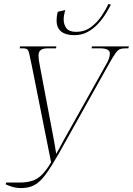

<svg xmlns="http://www.w3.org/2000/svg" viewBox="-20 -950 676 977"><path d="M358 -771Q315 -771 291.5 -789.5Q268 -808 268 -846Q268 -854 269 -864Q270 -874 274 -890L312 -899Q304 -871 304 -851Q304 -825 318 -806.5Q332 -788 367 -788Q410 -788 442 -811.5Q474 -835 496.5 -868.5Q519 -902 532 -930L544 -926Q534 -906 518 -880Q502 -854 479 -829Q456 -804 426 -787.5Q396 -771 358 -771ZM9 -12 11 -21H78Q118 -21 145.5 -30.5Q173 -40 195 -62.5Q217 -85 240 -124L141 -620Q133 -658 129 -676Q125 -694 118.5 -699Q112 -704 98 -704H80L82 -714H267L265 -704H223Q199 -704 187.5 -695.5Q176 -687 176 -667Q176 -646 183 -614L255 -233Q257 -221 260 -204Q263 -187 266 -167Q277 -186 284 -199Q291 -212 301 -231L520 -622Q529 -637 534 -651Q539 -665 539 -678Q539 -704 489 -704H446L448 -714H636L633 -704H619Q601 -704 590 -699.5Q579 -695 568 -679.5Q557 -664 537 -629L279 -168Q240 -100 212 -62Q184 -24 155.5 -8.5Q127 7 88 7Q63 7 42 0.5Q21 -6 9 -12Z"/></svg>

Font: Noto Serif Display Condensed ExtraLight
Style: Italic
Weight: 200
Width: 3
Italic angle: -12°
Designer: Monotype Design Team
Foundry: Monotype Imaging Inc.
Version: Version 2.009